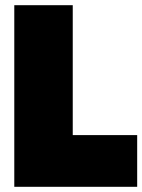

<svg xmlns="http://www.w3.org/2000/svg" viewBox="-20 -719 548 739"><path d="M35 -699H260V-199H508V0H35Z"/></svg>

Font: Readiness Black
Style: Regular
Weight: 900
Designer: Katatrad Team
Foundry: CadsonDemak
Version: Version 1.00;April 23, 2019;FontCreator 11.5.0.2425 64-bit; 